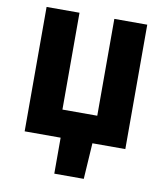

<svg xmlns="http://www.w3.org/2000/svg" viewBox="-91 -725 852 988"><g transform="rotate(10 335.0 -231.0)"><path d="M260 188H414L426 0H598V-650H426V-144H244V-650H72V0H260Z"/></g></svg>

Font: Source Sans Pro Black
Style: Regular
Weight: 900
Designer: Paul D. Hunt
Foundry: Adobe Systems Incorporated
Version: Version 3.006;hotconv 1.0.111;makeotfexe 2.5.65597